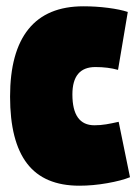

<svg xmlns="http://www.w3.org/2000/svg" viewBox="-20 -580 439 610"><path d="M12 -273Q12 -415 70.5 -487.5Q129 -560 245 -560Q285 -560 323.5 -555Q362 -550 386 -542L355 -358Q323 -367 283 -367Q210 -367 210 -280Q210 -182 280 -182Q299 -182 317 -185Q335 -188 357 -193L393 -17Q366 -6 320.5 2Q275 10 232 10Q120 10 66 -60.5Q12 -131 12 -273Z"/></svg>

Font: Georama Condensed Black
Style: Regular
Weight: 900
Width: 3
Designer: Jean-Baptiste Levee
Foundry: Production Type
Version: Version 1.000